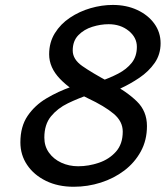

<svg xmlns="http://www.w3.org/2000/svg" viewBox="-20 -730 658 763"><path d="M264.2 -385.3 334.5 -354Q291 -339.4 250 -319.6Q209 -299.8 182.6 -267.6Q156.2 -235.4 156.2 -183.1Q156.2 -148.9 174.6 -123.3Q192.9 -97.7 223.6 -83.5Q254.4 -69.3 290.5 -69.3Q332.5 -69.3 373.3 -83.3Q414.1 -97.2 440.9 -127.4Q467.8 -157.7 467.8 -207Q467.8 -247.6 431.9 -277.8Q396 -308.1 328.6 -339.8Q261.7 -371.6 218.5 -416.5Q175.3 -461.4 175.3 -514.2Q175.3 -561.5 198 -598.1Q220.7 -634.8 258.1 -659.7Q295.4 -684.6 339.8 -697.5Q384.3 -710.4 428.2 -710.4Q482.4 -710.4 525.4 -690.4Q568.4 -670.4 593.3 -636Q618.2 -601.6 618.2 -558.1Q618.2 -513.7 594.5 -479.7Q570.8 -445.8 533.9 -420.9Q497.1 -396 457.5 -377.9L377 -406.7Q416 -419.9 449.5 -437.3Q482.9 -454.6 503.4 -480.2Q523.9 -505.9 523.9 -543.9Q523.9 -581.1 491.5 -607.4Q459 -633.8 411.6 -633.8Q379.9 -633.8 346.9 -623.5Q314 -613.3 291.5 -590.3Q269 -567.4 269 -529.3Q269 -494.1 307.1 -467.5Q345.2 -440.9 413.1 -404.3Q483.9 -366.2 523.9 -327.1Q564 -288.1 564 -229Q564 -172.9 539.6 -128.2Q515.1 -83.5 473.9 -52.2Q432.6 -21 380.6 -4.4Q328.6 12.2 272.9 12.2Q210.4 12.2 162.6 -11.2Q114.7 -34.7 87.9 -74.5Q61 -114.3 61 -164.1Q61 -227.1 89.6 -269.3Q118.2 -311.5 164.6 -339.1Q210.9 -366.7 264.2 -385.3Z"/></svg>

Font: Andika
Style: Italic
Weight: 400
Italic angle: -14°
Designer: Victor Gaultney, Annie Olsen, Julie Remington, Don Collingsworth, Eric Hays, Becca Hirsbrunner
Foundry: SIL International
Version: Version 6.101